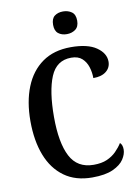

<svg xmlns="http://www.w3.org/2000/svg" viewBox="-100 -992 766 1067"><g transform="rotate(-10 283.0 -458.5)"><path d="M333 10Q239 10 175.5 -36Q112 -82 80 -164.5Q48 -247 48 -358Q48 -467 81 -549.5Q114 -632 179 -678Q244 -724 340 -724Q435 -724 484 -690Q533 -656 533 -609Q533 -575 507 -554Q481 -533 434 -533Q434 -565 424.5 -595.5Q415 -626 393 -646Q371 -666 332 -666Q249 -666 215 -584.5Q181 -503 181 -358Q181 -212 221 -135Q261 -58 353 -58Q398 -58 428.5 -71.5Q459 -85 480.5 -106.5Q502 -128 517 -152Q531 -140 531 -113Q531 -87 512.5 -58.5Q494 -30 450.5 -10Q407 10 333 10ZM332 -799Q303 -799 284 -814Q265 -829 265 -863Q265 -898 284 -912.5Q303 -927 332 -927Q360 -927 380.5 -912.5Q401 -898 401 -863Q401 -829 380.5 -814Q360 -799 332 -799Z"/></g></svg>

Font: Noto Serif Khmer Condensed SemiBold
Style: Regular
Weight: 600
Width: 3
Designer: Danh Hong and the Monotype Design Team
Foundry: Monotype Imaging Inc.
Version: Version 2.004; ttfautohint (v1.8.4.7-5d5b)